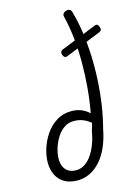

<svg xmlns="http://www.w3.org/2000/svg" viewBox="-182 -1389 1099 1506"><g transform="rotate(-15 368.0 -636.5)"><path d="M254 19Q192 19 149 -6Q106 -31 84.5 -75.5Q63 -120 63 -176Q63 -229 81.5 -288.5Q100 -348 136 -400.5Q172 -453 224.5 -486Q277 -519 345 -519Q390 -519 425.5 -504.5Q461 -490 489 -463Q507 -560 516 -663Q525 -766 525 -868.5Q525 -971 514.5 -1067.5Q504 -1164 483 -1249Q479 -1264 486 -1274Q493 -1284 509 -1290Q545 -1300 555 -1269Q579 -1187 592.5 -1093Q606 -999 610 -899.5Q614 -800 608.5 -699Q603 -598 588.5 -501.5Q574 -405 551 -319Q536 -240 508.5 -177.5Q481 -115 442 -71Q403 -27 355.5 -4Q308 19 254 19ZM264 -61Q298 -61 329 -79Q360 -97 385.5 -131Q411 -165 431 -214.5Q451 -264 462 -328Q467 -343 471 -357.5Q475 -372 479 -388Q452 -412 418.5 -425.5Q385 -439 343 -439Q298 -439 262.5 -413.5Q227 -388 203 -348Q179 -308 166 -264Q153 -220 153 -183Q153 -144 166.5 -116.5Q180 -89 205 -75Q230 -61 264 -61ZM424 -942Q414 -938 404 -945Q394 -952 389 -971Q387 -984 391.5 -991.5Q396 -999 406 -1003L698 -1120Q723 -1131 733 -1097Q738 -1081 734 -1073Q730 -1065 719 -1060Z"/></g></svg>

Font: Playwrite NL
Style: Regular
Weight: 400
Designer: Veronika Burian, José Scaglione
Foundry: TypeTogether
Version: Version 1.002